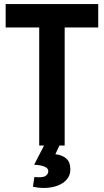

<svg xmlns="http://www.w3.org/2000/svg" viewBox="-20 -720 514 950"><path d="M274 0 254 43Q288 47 308 64.5Q328 82 328 118Q328 141 317.5 158Q307 175 289 186.5Q271 198 247 204Q223 210 197 210Q170 210 143 204L150 156Q192 160 205.5 150.5Q219 141 219 127Q219 99 149 95L198 0H174V-584H8V-700H466V-584H300V0Z"/></svg>

Font: PT Sans Narrow
Style: Bold
Weight: 700
Width: 3
Designer: A.Korolkova, O.Umpeleva, V.Yefimov
Foundry: ParaType Ltd
Version: Version 2.003W OFL